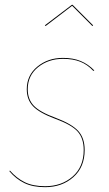

<svg xmlns="http://www.w3.org/2000/svg" viewBox="-20 -767 452 796"><path d="M371 -475 367 -473Q343 -499 313 -511Q283 -523 241 -523Q181 -523 138 -488.5Q95 -454 95 -397Q95 -355 120.5 -328.5Q146 -302 212 -278Q278 -253 304.5 -224Q331 -195 331 -145Q331 -74 284 -32.5Q237 9 167 9Q116 9 81 -8Q46 -25 19 -57L21 -60Q48 -29 82 -12Q116 5 167 5Q235 5 281 -35Q327 -75 327 -145Q327 -194 301.5 -222Q276 -250 210 -274Q143 -299 117 -326.5Q91 -354 91 -397Q91 -455 135 -491Q179 -527 241 -527Q283 -527 314.5 -514Q346 -501 371 -475ZM166 -662 278 -747H281L366 -662L363 -659L279 -743L169 -659Z"/></svg>

Font: Fira Sans Condensed Four
Style: Italic
Weight: 100
Width: 3
Italic angle: -8°
Designer: bBox Type GmbH & Carrois Corporate GbR & Edenspiekermann AG
Foundry: bBox Type GmbH & Carrois Corporate GbR & Edenspiekermann AG
Version: Version 4.301